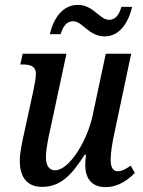

<svg xmlns="http://www.w3.org/2000/svg" viewBox="-20 -756 584 786"><path d="M408 -607C470 -607 506 -664 521 -728H477C469 -701 457 -675 426 -675C388 -675 362 -736 299 -736C236 -736 199 -681 184 -616H228C237 -643 249 -669 280 -669C317 -669 344 -607 408 -607ZM412 10C466 10 505 -21 532 -48L515 -78C494 -63 479 -55 461 -55C443 -55 433 -71 433 -101C433 -131 440 -174 447 -205L517 -536H413L360 -287C338 -179 263 -59 206 -59C177 -59 168 -84 168 -114C168 -145 179 -198 188 -237L252 -536H73L63 -492H73C109 -492 127 -482 127 -454C127 -438 122 -412 117 -387L79 -212C71 -177 61 -131 61 -97C61 -40 84 9 152 9C231 9 275 -43 327 -123H332C330 -105 329 -90 329 -80C329 -31 351 10 412 10Z"/></svg>

Font: Noto Serif Condensed Medium
Style: Italic
Weight: 500
Width: 3
Italic angle: -12°
Designer: Monotype Design Team
Foundry: Monotype Imaging Inc.
Version: Version 2.013